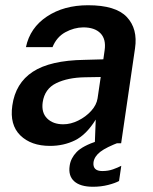

<svg xmlns="http://www.w3.org/2000/svg" viewBox="-20 -547 586 733"><path d="M171 10Q98.5 10 57.5 -30.2Q16.5 -70.5 27 -144Q39 -229.5 105.2 -273Q171.5 -316.5 302 -318.5L374.5 -320.5L379.5 -355.5Q385.5 -397.5 363.5 -420Q341.5 -442.5 297.5 -442.5Q262.5 -442 229.2 -423.8Q196 -405.5 180.5 -367H79Q94.5 -441 159.2 -484Q224 -527 316 -527Q422 -527 464.2 -482Q506.5 -437 495.5 -362.5L442.5 0H342L345.5 -90.5Q309.5 -32.5 266.2 -11.2Q223 10 171 10ZM221.5 -72.5Q250 -72.5 278.8 -86.8Q307.5 -101 328 -123.5Q348.5 -146 352.5 -171.5L364.5 -253L305 -252Q239 -251 194.8 -229.5Q150.5 -208 143 -156.5Q137.5 -117 160 -94.8Q182.5 -72.5 221.5 -72.5ZM335 166Q286.5 166 263.2 145Q240 124 246 85.5Q250 57 272.5 33.5Q295 10 354 -9.5L439 -5Q385.5 15 363 32.5Q340.5 50 337 72Q333 106 370.5 106Q393 106 411.2 99.5Q429.5 93 443 86L434.5 144Q420 152 393 159Q366 166 335 166Z"/></svg>

Font: Public Sans SemiBold
Style: Italic
Weight: 600
Italic angle: -8°
Designer: The Public Sans project authors (U.S. Web Design System). Libre Franklin designed by Pablo Impallari and Rodrigo Fuenzal
Version: Version 1.007; ttfautohint (v1.8.1) -l 8 -r 50 -G 200 -x 14 